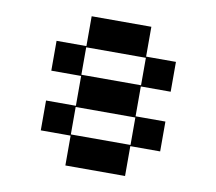

<svg xmlns="http://www.w3.org/2000/svg" viewBox="-72 -709 893 792"><g transform="rotate(10 375.0 -312.5)"><path d="M250 0V-125H125V-250H250V-375H125V-500H250V-625H500V-500H625V-375H500V-250H625V-125H500V0ZM250 -380H500V-495H250ZM250 -130H500V-245H250Z"/></g></svg>

Font: Silkscreen
Style: Regular
Weight: 400
Designer: Jason Kottke
Foundry: Jason Kottke
Version: Version 1.001; ttfautohint (v1.8.4.7-5d5b)